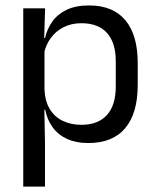

<svg xmlns="http://www.w3.org/2000/svg" viewBox="-20 -519 577 711"><path d="M306.5 10.7Q261.6 10.7 228.5 -4.5Q195.4 -19.7 175.1 -47.5Q154.7 -75.3 147.6 -112.3H120.8L144.7 -188.5Q146.5 -144.6 164.3 -115.3Q182.1 -86 212.5 -71.4Q242.9 -56.8 281.6 -56.8Q343.2 -56.8 375.9 -93Q408.7 -129.1 408.7 -198.7V-292Q408.7 -361 376.2 -397Q343.7 -433 281.3 -433Q244.7 -433 216 -418.6Q187.4 -404.2 168.8 -379.2Q150.2 -354.2 143.1 -321.8L123.1 -378.4H146.7Q154.4 -411.9 173.8 -439.2Q193.2 -466.5 226.8 -482.7Q260.4 -498.9 310 -498.9Q397.9 -498.9 444 -444.3Q490 -389.7 490 -285.4V-204.6Q490 -99.5 443.7 -44.4Q397.3 10.7 306.5 10.7ZM146.6 172H66.1V-488.2H147L143.4 -370.5L144.7 -345.7V-140L144.1 -123.4L146.6 13.3Z"/></svg>

Font: Anek Kannada Medium
Style: Regular
Weight: 500
Designer: Vaishnavi Murthy, Maithili Shingre (Kannada) & Yesha Goshar (Latin)
Foundry: Ek Type
Version: Version 1.003